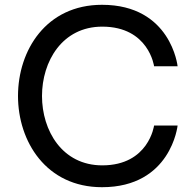

<svg xmlns="http://www.w3.org/2000/svg" viewBox="-20 -770 815 800"><path d="M405 10C693 10 720 -247 720 -247H622C622 -247 600 -81 406 -81C239 -81 155 -226 155 -370C155 -514 239 -659 406 -659C600 -659 622 -494 622 -494H720C720 -494 693 -750 405 -750C172 -750 55 -560 55 -370C55 -181 172 10 405 10Z"/></svg>

Font: Be Vietnam Pro
Style: Regular
Weight: 400
Designer: Lam Bao, Tony Le, Vietanh Nguyen
Foundry: Yellow Type Foundry
Version: Version 1.002